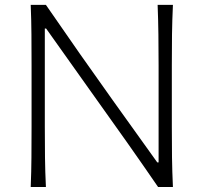

<svg xmlns="http://www.w3.org/2000/svg" viewBox="-20 -752 818 772"><path d="M103.5 0H164.6Q161.6 -62 160.9 -119.1Q160.2 -176.3 160.2 -243.7V-637.2H165.5L344.2 -385.7Q425.3 -272.5 491.2 -179Q557.1 -85.4 615.7 0H675.3Q672.4 -62 671.6 -119.1Q670.9 -176.3 670.9 -243.7V-488.3Q670.9 -556.2 671.6 -613.3Q672.4 -670.4 675.3 -732.4H613.8Q616.2 -670.4 616.9 -613.3Q617.7 -556.2 617.7 -488.3V-99.1H612.3L433.6 -348.6Q367.7 -440.9 301 -535.9Q234.4 -630.9 164.6 -732.4H103.5Q106 -670.4 106.4 -613.3Q106.9 -556.2 106.9 -488.3V-243.7Q106.9 -176.3 106.4 -119.1Q106 -62 103.5 0Z"/></svg>

Font: Pinar VF
Style: Regular
Weight: 300
Designer: Amin Abedi
Version: Version 2.000